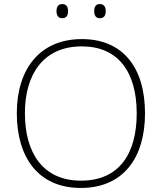

<svg xmlns="http://www.w3.org/2000/svg" viewBox="-20 -918 799 948"><path d="M259 -863C259 -843 267 -828 287 -828C309 -828 316 -843 316 -863C316 -883 309 -898 287 -898C267 -898 259 -883 259 -863ZM445 -863C445 -843 453 -828 472 -828C495 -828 502 -843 502 -863C502 -883 495 -898 472 -898C453 -898 445 -883 445 -863ZM696 -358C696 -588 584 -725 384 -725C175 -725 63 -575 63 -359C63 -142 168 10 379 10C591 10 696 -142 696 -358ZM103 -359C103 -552 195 -689 384 -689C560 -689 655 -567 655 -358C655 -160 569 -26 380 -26C192 -26 103 -163 103 -359Z"/></svg>

Font: Noto Sans Georgian ExtraLight
Style: Regular
Weight: 200
Designer: Monotype Design Team, Akaki Razmadze
Foundry: Google LLC
Version: Version 2.005